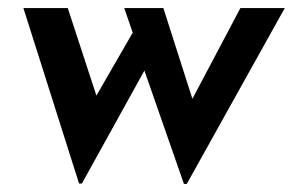

<svg xmlns="http://www.w3.org/2000/svg" viewBox="-20 -443 726 476"><path d="M686 -423 443 13H436L338 -268L183 12H176L38 -423H148L219 -206L309 -362L288 -423H385L457 -198L576 -423Z"/></svg>

Font: Josefin Sans SemiBold
Style: Italic
Weight: 600
Italic angle: -7°
Designer: Santiago Orozco
Foundry: Typemade
Version: Version 2.000